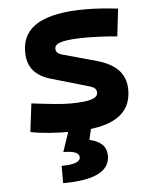

<svg xmlns="http://www.w3.org/2000/svg" viewBox="-54 -573 694 854"><g transform="rotate(-5 293.0 -146.0)"><path d="M252.9 9.8Q193.8 9.8 148.2 6.1Q102.5 2.4 67.9 -4.9L83.5 -131.3Q145 -123.5 187 -119.6Q229 -115.7 252.9 -115.7Q319.3 -115.7 349.1 -124.8Q378.9 -133.8 378.9 -153.8Q378.9 -165.5 371.6 -172.4Q364.3 -179.2 348.1 -184.1L179.7 -232.9Q127.9 -248 101.8 -279.1Q75.7 -310.1 75.7 -362.3Q75.7 -445.8 146 -486.6Q216.3 -527.3 359.4 -527.3Q392.6 -527.3 428.5 -524.9Q464.4 -522.5 504.4 -517.6L490.2 -395Q445.8 -398.9 412.6 -400.4Q379.4 -401.9 356.4 -401.9Q279.8 -401.9 245.4 -393.3Q210.9 -384.8 210.9 -365.2Q210.9 -353 218 -346.4Q225.1 -339.8 240.2 -335.4L385.3 -295.4Q452.1 -277.3 485.1 -242.9Q518.1 -208.5 518.1 -153.3Q518.1 -70.8 452.6 -30.5Q387.2 9.8 252.9 9.8ZM193.4 234.4V157.2Q235.4 157.2 256.1 149.2Q276.9 141.1 276.9 126Q276.9 111.3 259.5 104Q242.2 96.7 206.1 96.7L239.7 -2.9L338.4 2.4L326.2 52.7Q364.7 61.5 383.5 80.6Q402.3 99.6 402.3 130.4Q402.3 182.1 350.3 208.3Q298.3 234.4 193.4 234.4Z"/></g></svg>

Font: Cascadia Code
Style: Regular
Weight: 400
Monospace: yes
Designer: Aaron Bell
Foundry: Saja Typeworks
Version: Version 2106.017